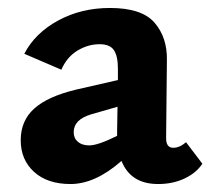

<svg xmlns="http://www.w3.org/2000/svg" viewBox="-20 -454 528 482"><path d="M488 -43Q473 -20 443.5 -6Q414 8 377 8Q308 8 285 -50Q219 8 157 8Q99 8 65.5 -22.5Q32 -53 32 -102Q32 -151 66 -181.5Q100 -212 171 -229L276 -253V-282Q276 -313 266 -328Q256 -343 230 -343Q201 -343 174.5 -327Q148 -311 134 -279L41 -319Q68 -371 126 -402.5Q184 -434 256 -434Q336 -434 368 -397Q400 -360 399 -303L397 -107Q397 -83 415 -83Q431 -83 447 -97ZM274 -113V-126L275 -186L209 -167Q165 -154 165 -122Q165 -107 175.5 -98Q186 -89 204 -89Q226 -89 274 -113Z"/></svg>

Font: Ysabeau Ultrabold
Style: Regular
Weight: 800
Designer: Christian Thalmann (Catharsis Fonts)
Version: Version 0.003